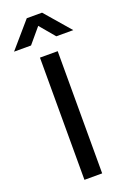

<svg xmlns="http://www.w3.org/2000/svg" viewBox="-222 -1007 704 1063"><g transform="rotate(-20 130.5 -475.0)"><path d="M-43.5 -800 86 -950H176L305.5 -800H205.5L131 -888.5L56.5 -800ZM80 0V-720H184.5V0Z"/></g></svg>

Font: Cns Manrope SemBd
Style: Regular
Weight: 600
Designer: Mikhail Sharanda
Foundry: Mikhail Sharanda
Version: Version 4.504